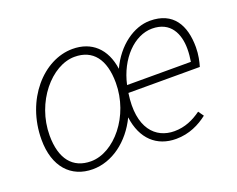

<svg xmlns="http://www.w3.org/2000/svg" viewBox="-87 -643 996 806"><g transform="rotate(-20 411.0 -240.0)"><path d="M205 12C291 12 373 -48 418 -142C431 -42 491 12 577 12C636 12 683 -12 719 -40L702 -64C667 -39 629 -21 581 -21C498 -21 431 -86 454 -238H773C779 -258 786 -288 786 -322C786 -420 746 -492 642 -492C570 -492 493 -438 451 -347C438 -440 381 -492 296 -492C166 -492 44 -357 44 -178C44 -57 108 12 205 12ZM209 -22C128 -22 82 -78 82 -183C82 -332 190 -458 293 -458C374 -458 419 -402 419 -296C419 -148 313 -22 209 -22ZM460 -271C484 -381 560 -458 639 -458C722 -458 750 -394 750 -328C750 -307 748 -290 745 -271Z"/></g></svg>

Font: Source Sans Pro Light
Style: Italic
Weight: 300
Italic angle: -11°
Designer: Paul D. Hunt
Foundry: Adobe Systems Incorporated
Version: Version 3.006;hotconv 1.0.111;makeotfexe 2.5.65597